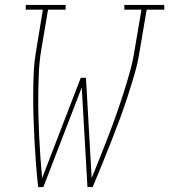

<svg xmlns="http://www.w3.org/2000/svg" viewBox="-20 -755 683 775"><path d="M134 0Q129 -45 125.5 -90.5Q122 -136 119.5 -182Q117 -228 115.5 -273.5Q114 -319 114 -365.5Q114 -412 116 -458.5Q118 -505 126 -551L153 -716H84V-735H245V-716H174L146 -551Q139 -508 137 -464.5Q135 -421 134.5 -378Q134 -335 135 -292Q136 -249 138 -206.5Q140 -164 143 -121Q146 -78 150 -36L306 -441H327L350 -36Q367 -78 384 -120.5Q401 -163 417.5 -206Q434 -249 449 -291.5Q464 -334 478 -377.5Q492 -421 504 -464Q516 -507 523 -551L551 -716H482V-735H643V-716H572L544 -551Q537 -504 523.5 -457.5Q510 -411 495 -365Q480 -319 463 -273Q446 -227 428 -181.5Q410 -136 391.5 -90.5Q373 -45 354 0H333L310 -402L155 0Z"/></svg>

Font: Iosevka Curly Slab ThEx
Style: Italic
Weight: 100
Width: 7
Italic angle: -9°
Monospace: yes
Designer: Belleve Invis
Foundry: Belleve Invis
Version: Version 11.1.0; ttfautohint (v1.8.3)